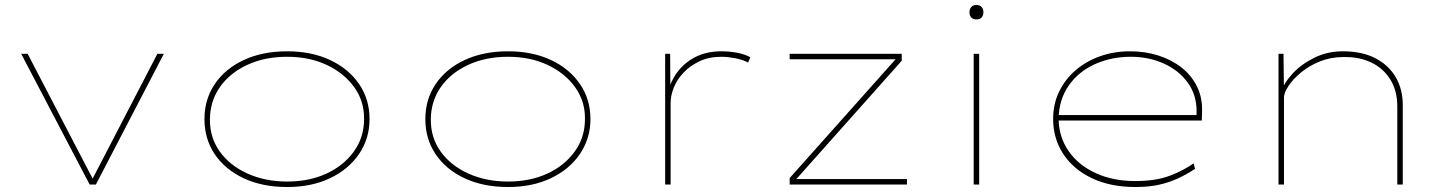

<svg xmlns="http://www.w3.org/2000/svg" viewBox="-20 -741 5843 771"><path d="M340 0 65 -525H91L356 -16H348L612 -525H638L365 0Z M1133 10Q1034 10 959 -25Q884 -60 842.5 -121.5Q801 -183 801 -263Q801 -342 842.5 -403.5Q884 -465 959 -500Q1034 -535 1133 -535Q1231 -535 1305.5 -500Q1380 -465 1422 -403.5Q1464 -342 1464 -263Q1464 -185 1422 -123Q1380 -61 1305.5 -25.5Q1231 10 1133 10ZM1133 -12Q1221 -12 1290 -43.5Q1359 -75 1400.5 -132Q1442 -189 1442 -263Q1443 -335 1402 -391.5Q1361 -448 1291.5 -480.5Q1222 -513 1133 -513Q1043 -513 973 -480.5Q903 -448 863.5 -392Q824 -336 823 -263Q822 -189 862.5 -132.5Q903 -76 974 -44Q1045 -12 1133 -12Z M2020 10Q1921 10 1846 -25Q1771 -60 1729.5 -121.5Q1688 -183 1688 -263Q1688 -342 1729.5 -403.5Q1771 -465 1846 -500Q1921 -535 2020 -535Q2118 -535 2192.5 -500Q2267 -465 2309 -403.5Q2351 -342 2351 -263Q2351 -185 2309 -123Q2267 -61 2192.5 -25.5Q2118 10 2020 10ZM2020 -12Q2108 -12 2177 -43.5Q2246 -75 2287.5 -132Q2329 -189 2329 -263Q2330 -335 2289 -391.5Q2248 -448 2178.5 -480.5Q2109 -513 2020 -513Q1930 -513 1860 -480.5Q1790 -448 1750.5 -392Q1711 -336 1710 -263Q1709 -189 1749.5 -132.5Q1790 -76 1861 -44Q1932 -12 2020 -12Z M2651 0V-525H2671L2672 -377L2662 -371Q2675 -420 2704 -456.5Q2733 -493 2776.5 -514Q2820 -535 2877 -535Q2910 -535 2941 -529Q2972 -523 2993 -511L2984 -490Q2961 -502 2931 -507.5Q2901 -513 2877 -513Q2827 -513 2789 -495Q2751 -477 2725 -449.5Q2699 -422 2686 -390Q2673 -358 2673 -328V0Z M3151 0V-26L3587 -515L3589 -503H3151V-525H3601V-497L3169 -12L3167 -22H3622V0Z M3890 0V-525H3912V0ZM3901 -663Q3887 -663 3880 -671Q3873 -679 3873 -692Q3873 -704 3880 -712.5Q3887 -721 3901 -721Q3914 -721 3921.5 -713Q3929 -705 3929 -692Q3929 -679 3922 -671Q3915 -663 3901 -663Z M4539 10Q4439 10 4364.5 -25.5Q4290 -61 4249.5 -123Q4209 -185 4209 -263Q4209 -324 4233.5 -374Q4258 -424 4300.5 -460Q4343 -496 4398.5 -515.5Q4454 -535 4518 -535Q4579 -535 4632 -518Q4685 -501 4725 -469.5Q4765 -438 4787 -393Q4809 -348 4807 -291L4806 -257H4221V-279H4795L4785 -270V-295Q4785 -361 4749 -410Q4713 -459 4653 -486Q4593 -513 4521 -513Q4442 -513 4376 -483Q4310 -453 4271 -396.5Q4232 -340 4231 -263Q4232 -191 4271 -134.5Q4310 -78 4379.5 -46Q4449 -14 4538 -14Q4621 -14 4676.5 -35Q4732 -56 4773 -85L4779 -63Q4744 -40 4709 -24Q4674 -8 4633.5 1Q4593 10 4539 10Z M5114 0V-525H5134L5136 -372L5123 -368Q5135 -407 5170 -445Q5205 -483 5257.5 -509Q5310 -535 5372 -535Q5450 -535 5503.5 -507Q5557 -479 5585 -430.5Q5613 -382 5613 -320V0H5591V-314Q5591 -376 5563.5 -421Q5536 -466 5487.5 -489.5Q5439 -513 5376 -512Q5324 -512 5280.5 -494.5Q5237 -477 5204.5 -450Q5172 -423 5154 -395.5Q5136 -368 5136 -350V0H5126Q5124 0 5121 0Q5118 0 5114 0Z"/></svg>

Font: Lexend Tera Thin
Style: Regular
Weight: 250
Version: Version 1.007